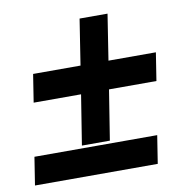

<svg xmlns="http://www.w3.org/2000/svg" viewBox="-68 -572 652 690"><g transform="rotate(-10 258.0 -226.5)"><path d="M21 -47 5 55H453L469 -47ZM52 -239H225L196 -57H298L327 -239H500L516 -341H343L369 -508H267L241 -341H68Z"/></g></svg>

Font: Charger Sport
Style: BlkNrwObl
Weight: 900
Designer: Jasper
Foundry: Cannot Into Space Fonts
Version: Version 1.1